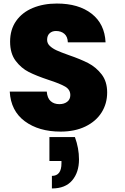

<svg xmlns="http://www.w3.org/2000/svg" viewBox="-20 -736 706 1084"><path d="M322 7Q199 7 120 -51.5Q41 -110 35 -219H244Q247 -182 266 -165Q285 -148 315 -148Q342 -148 359.5 -161.5Q377 -175 377 -199Q377 -230 348 -247Q319 -264 254 -285Q185 -308 142.5 -329.5Q100 -351 68.5 -392.5Q37 -434 37 -501Q37 -569 71 -617.5Q105 -666 165 -691Q225 -716 301 -716Q424 -716 497.5 -658.5Q571 -601 576 -497H363Q362 -529 343.5 -545Q325 -561 296 -561Q274 -561 260 -548Q246 -535 246 -511Q246 -491 261.5 -476.5Q277 -462 300 -451.5Q323 -441 368 -425Q435 -402 478.5 -379.5Q522 -357 553.5 -316.5Q585 -276 585 -214Q585 -151 553.5 -101Q522 -51 462.5 -22Q403 7 322 7ZM403 38Q426 101 426 164Q426 237 387.5 282.5Q349 328 273 328V257Q327 257 327 186V173H259V38Z"/></svg>

Font: Fz Poppins ExtBd
Style: Regular
Weight: 800
Designer: Ninad Kale (Devanagari), Jonny Pinhorn (Latin)
Foundry: Indian Type Foundry
Version: Vit hóa bi Vntype.Com & FontZin.Com